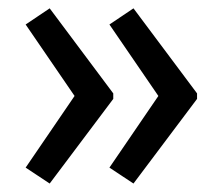

<svg xmlns="http://www.w3.org/2000/svg" viewBox="-20 -492 526 456"><path d="M448 -257.1 297 -56.1 239.9 -93.9 356.1 -264.1 239.9 -433.8 297 -472.2 448 -270.2ZM249 -257.1 98 -56.1 40.9 -93.9 157.1 -264.1 40.9 -433.8 98 -472.2 249 -270.2Z"/></svg>

Font: Myanmar KatKuu
Style: Regular
Weight: 400
Designer: Khon Soe Zaw Thu
Foundry: MPUA
Version: Version 1.00 September 13, 2016, initial release